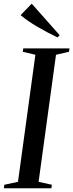

<svg xmlns="http://www.w3.org/2000/svg" viewBox="-36 -1000 388 1020"><path d="M-15.5 0 -13 -18.5 59.5 -34 152 -709 85 -725 87.5 -743H333L330.5 -725L261.5 -709L169 -34L239.5 -18.5L237 0ZM269.5 -801Q243 -814 216 -828.2Q189 -842.5 163.2 -857.5Q137.5 -872.5 114.8 -888.2Q92 -904 73.5 -919.5L132.5 -980.5L281 -813Z"/></svg>

Font: Merriweather 144pt
Style: Italic
Weight: 400
Italic angle: -7.8°
Version: Version 2.101